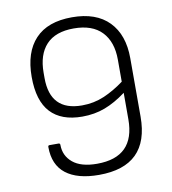

<svg xmlns="http://www.w3.org/2000/svg" viewBox="-78 -735 730 815"><g transform="rotate(-10 287.0 -327.5)"><path d="M284 12Q191 12 141.5 -26.5Q92 -65 92 -142Q92 -149 98 -149H137Q144 -149 144 -142Q144 -95 179.5 -65.5Q215 -36 284 -36Q447 -36 447 -199V-313Q400 -278 355 -261Q310 -244 257 -244Q167 -244 120.5 -294Q74 -344 74 -447Q74 -553 127.5 -610Q181 -667 286 -667Q390 -667 445 -610.5Q500 -554 500 -453V-201Q500 12 284 12ZM127 -433Q127 -291 264 -291Q315 -291 359.5 -310Q404 -329 447 -361V-456Q447 -533 406 -576Q365 -619 285 -619Q206 -619 166.5 -576.5Q127 -534 127 -456Z"/></g></svg>

Font: Sofia Sans Light
Style: Regular
Weight: 300
Designer: Botio Nikoltchev, Ani Petrova
Foundry: lettersoup
Version: Version 4.100; ttfautohint (v1.8.3)